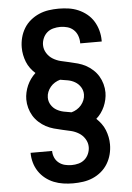

<svg xmlns="http://www.w3.org/2000/svg" viewBox="-63 -869 725 1058"><g transform="rotate(-5 300.0 -340.0)"><path d="M298 143Q271 143 244 139Q217 135 192 125Q167 115 145.5 98Q124 81 109 58.5Q94 36 86.5 9.5Q79 -17 79 -44Q79 -45 79 -45Q79 -45 79 -45H198Q198 -45 198 -45Q198 -45 198 -45Q198 -26 205.5 -8.5Q213 9 228 21Q243 33 261.5 37.5Q280 42 299 42Q318 42 337 37Q356 32 370.5 19.5Q385 7 393 -11.5Q401 -30 401 -49Q401 -73 388 -94Q375 -115 354.5 -127.5Q334 -140 311 -145.5Q288 -151 264.5 -156Q241 -161 218 -167.5Q195 -174 174.5 -185Q154 -196 136 -212.5Q118 -229 106 -249Q94 -269 87.5 -292.5Q81 -316 81 -340Q81 -359 85.5 -379Q90 -399 98 -417Q106 -435 117.5 -451Q129 -467 144 -481Q129 -494 116.5 -511Q104 -528 96.5 -547Q89 -566 85 -586Q81 -606 81 -627Q81 -655 88 -682Q95 -709 109.5 -733Q124 -757 146 -775Q168 -793 193.5 -804Q219 -815 246.5 -819Q274 -823 302 -823Q330 -823 357.5 -819Q385 -815 410.5 -804Q436 -793 457.5 -775.5Q479 -758 493.5 -734.5Q508 -711 515.5 -683.5Q523 -656 523 -629Q523 -627 523 -625.5Q523 -624 523 -622H404Q404 -623 404 -624Q404 -625 404 -626Q404 -646 397 -665Q390 -684 375.5 -697.5Q361 -711 341.5 -716.5Q322 -722 302 -722Q283 -722 263.5 -717Q244 -712 229.5 -699.5Q215 -687 207 -668.5Q199 -650 199 -631Q199 -607 212 -586Q225 -565 245.5 -552.5Q266 -540 289 -534.5Q312 -529 335.5 -524Q359 -519 382 -512.5Q405 -506 425.5 -495Q446 -484 464 -467.5Q482 -451 494 -431Q506 -411 512.5 -387.5Q519 -364 519 -340Q519 -321 514.5 -301Q510 -281 502 -263Q494 -245 482.5 -229Q471 -213 456 -200Q471 -186 483.5 -169Q496 -152 503.5 -133Q511 -114 515 -94Q519 -74 519 -53Q519 -25 512 2Q505 29 490.5 53Q476 77 454.5 95Q433 113 407.5 124Q382 135 354 139Q326 143 298 143ZM324 -248Q339 -252 353 -260.5Q367 -269 377.5 -281.5Q388 -294 394 -309Q400 -324 400 -340Q400 -362 388.5 -380.5Q377 -399 358.5 -410Q340 -421 318.5 -425Q297 -429 276 -432Q261 -428 247 -419.5Q233 -411 222.5 -398.5Q212 -386 206 -371Q200 -356 200 -340Q200 -318 211.5 -299.5Q223 -281 241 -270.5Q259 -260 280 -255.5Q301 -251 322 -248H323Q323 -248 323 -248Q323 -248 324 -248Z"/></g></svg>

Font: Iosevka Curly Extended
Style: Bold
Weight: 700
Width: 7
Monospace: yes
Designer: Belleve Invis
Foundry: Belleve Invis
Version: Version 11.1.0; ttfautohint (v1.8.3)